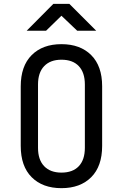

<svg xmlns="http://www.w3.org/2000/svg" viewBox="-20 -970 640 1000"><path d="M300 10Q202 10 145 -47Q88 -104 88 -210V-520Q88 -626 145 -683Q202 -740 300 -740Q398 -740 455 -683Q512 -626 512 -521V-210Q512 -104 455 -47Q398 10 300 10ZM300 -71Q359 -71 390.5 -104.5Q422 -138 422 -200V-530Q422 -592 390.5 -625.5Q359 -659 300 -659Q242 -659 210 -625.5Q178 -592 178 -530V-200Q178 -138 210 -104.5Q242 -71 300 -71ZM119 -810 258 -950H341L481 -810H382L300 -888L220 -810Z"/></svg>

Font: JetBrains Mono
Style: Regular
Weight: 400
Monospace: yes
Designer: Philipp Nurullin, Konstantin Bulenkov
Foundry: JetBrains
Version: Version 2.305